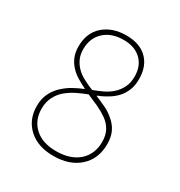

<svg xmlns="http://www.w3.org/2000/svg" viewBox="-129 -600 654 697"><g transform="rotate(30 198.5 -252.0)"><path d="M48.8 -124Q48.8 -152.8 59.6 -175.8Q69.8 -197.3 87.4 -214.4Q106 -231.9 126 -243.2Q149.9 -256.3 168 -263.2V-265.1Q151.4 -272.9 131.8 -284.7Q114.7 -294.9 101.6 -309.1Q87.9 -323.7 80.1 -341.8Q71.8 -361.3 71.8 -386.2Q71.8 -443.8 108.9 -476.1Q145.5 -507.8 203.1 -507.8Q259.8 -507.8 290.5 -477.5Q321.8 -446.8 321.8 -393.1Q321.8 -365.2 313.5 -345.7Q304.2 -323.7 291 -310.1Q277.3 -295.4 258.3 -284.2Q239.3 -272.5 219.2 -265.1V-263.2Q233.9 -257.3 263.2 -243.7Q282.2 -234.9 301.8 -217.8Q320.3 -201.7 329.6 -182.1Q339.8 -161.1 339.8 -130.9Q339.8 -69.3 299.3 -32.7Q258.8 3.9 190.9 3.9Q125.5 3.9 86.9 -31.7Q48.8 -66.9 48.8 -124ZM91.8 -386.2Q91.8 -362.3 100.6 -344.7Q109.4 -326.7 123 -314Q136.2 -301.3 155.3 -291.5Q171.9 -282.7 193.8 -273.9Q215.8 -282.2 233.4 -290.5Q252.9 -299.8 268.6 -314Q283.7 -327.6 293.5 -347.2Q303.2 -366.7 303.2 -393.1Q303.2 -437.5 275.9 -463.4Q249 -488.8 203.1 -488.8Q152.8 -488.8 122.6 -461.4Q91.8 -433.6 91.8 -386.2ZM190.9 -253.9Q171.9 -246.6 148.4 -235.4Q128.9 -226.1 108.9 -210Q91.8 -196.3 80.1 -173.8Q68.8 -152.3 68.8 -124Q68.8 -75.2 101.6 -45.4Q133.8 -16.1 190.9 -16.1Q251 -16.1 285.6 -46.9Q319.8 -77.6 319.8 -128.9Q319.8 -156.7 309.1 -176.3Q298.3 -195.8 279.3 -209.5Q259.8 -223.1 237.8 -233.4Q214.8 -243.7 190.9 -253.9Z"/></g></svg>

Font: Datalegreya
Style: Gradient
Weight: 400
Designer: Figs Lab
Foundry: Figs Lab
Version: Version 1.002;PS 001.002;hotconv 1.0.70;makeotf.lib2.5.58329